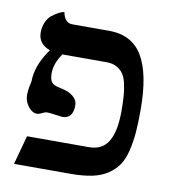

<svg xmlns="http://www.w3.org/2000/svg" viewBox="-68 -619 606 678"><g transform="rotate(10 235.0 -279.5)"><path d="M368.2 -249Q368.2 -279.8 366.7 -301Q365.2 -322.3 360.6 -344.5Q356 -366.7 347.4 -379.9Q338.9 -393.1 323.7 -401.6Q308.6 -410.2 287.1 -410.2H127.9Q102.1 -373 102.1 -338.9Q102.1 -315.9 109.9 -306.2Q117.7 -296.4 142.1 -292Q172.4 -286.1 188.2 -272.7Q204.1 -259.3 204.1 -241.2Q204.1 -192.9 166 -192.9Q162.6 -192.9 141.1 -196Q119.6 -199.2 110.8 -199.2Q104 -199.2 95 -194.6Q85.9 -189.9 81.1 -189Q64.9 -185.1 47.9 -202.1Q33.2 -219.2 30.5 -239Q27.8 -258.8 37.1 -296.9Q37.1 -355 82 -417Q39.1 -432.6 39.1 -473.1Q39.1 -493.2 46.1 -509.5Q53.2 -525.9 63.7 -534.7Q74.2 -543.5 84.5 -549.3Q94.7 -555.2 101.6 -557.1L108.9 -559.1Q116.2 -521 144 -521H275.9Q358.4 -521 396.2 -457.5Q434.1 -394 434.1 -265.1Q434.1 -216.3 431.2 -182.1Q428.2 -147.9 420.4 -116.2Q412.6 -84.5 398.4 -64.2Q384.3 -43.9 361.6 -28.8Q338.9 -13.7 306.4 -6.8Q273.9 0 230 0H26.9L55.2 -104H276.9Q324.7 -104 346.4 -140.1Q368.2 -176.3 368.2 -249Z"/></g></svg>

Font: Common Serif SemiBold
Style: Regular
Weight: 600
Designer: Philipp H. Poll, Khaled Hosny
Foundry: Stefan Peev, Context Ltd.
Version: Version 1.026